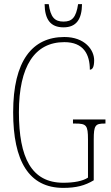

<svg xmlns="http://www.w3.org/2000/svg" viewBox="-20 -904 540 934"><path d="M289 -771C352 -771 378 -811 379 -884H360C350 -818 330 -799 289 -799C246 -799 226 -820 217 -884H197C198 -810 225 -771 289 -771ZM288 10C350 10 393 -1 436 -27V-225C436 -295 444 -303 489 -303H493V-323H335V-303H346C400 -303 408 -295 408 -226V-40C383 -23 339 -15 288 -15C133 -15 72 -137 72 -358C72 -582 149 -699 293 -699C387 -699 417 -639 417 -565C430 -565 438 -578 438 -611C438 -661 393 -724 293 -724C137 -724 44 -608 44 -358C44 -121 120 10 288 10Z"/></svg>

Font: Noto Serif Sinhala ExtraCondensed Thin
Style: Regular
Weight: 100
Width: 2
Designer: Jelle Bosma - Monotype Design Team
Foundry: Monotype Imaging Inc.
Version: Version 2.007